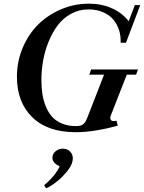

<svg xmlns="http://www.w3.org/2000/svg" viewBox="-20 -696 772 1030"><path d="M386.2 13.2Q234.9 13.2 152.8 -67.4Q70.8 -147.9 70.8 -284.2Q70.8 -366.2 101.6 -439.2Q132.3 -512.2 184.3 -564Q236.3 -615.7 307.4 -646Q378.4 -676.3 457 -676.3Q525.4 -676.3 580.8 -651.4Q636.2 -626.5 670.4 -582L703.6 -668.9H732.4L655.8 -466.8H627Q628.9 -502 618.9 -533.7Q608.9 -565.4 588.1 -590.6Q567.4 -615.7 533 -630.6Q498.5 -645.5 455.1 -645.5Q403.8 -645.5 360.8 -621.8Q317.9 -598.1 289.1 -559.6Q260.3 -521 240.2 -471.2Q220.2 -421.4 211.2 -369.9Q202.1 -318.4 202.1 -268.1Q202.1 -227.5 207.3 -192.9Q212.4 -158.2 225.6 -125.5Q238.8 -92.8 259.3 -69.8Q279.8 -46.9 312.5 -33.2Q345.2 -19.5 387.2 -19.5Q413.6 -19.5 426 -29.3Q438.5 -39.1 447.8 -63L538.1 -295.4H459L468.8 -323.2H720.2L710 -295.4H660.2L576.2 -81.1Q567.9 -62.5 574.7 -52.7Q581.5 -43 605 -48.3L611.8 -22Q484.4 13.2 386.2 13.2ZM227.1 314 216.8 297.4Q275.9 248.5 300.3 196.3Q261.2 178.2 261.2 150.4Q261.2 129.9 277.8 115.7Q294.4 101.6 317.4 101.6Q340.8 101.6 355.7 116.7Q370.6 131.8 370.6 153.3Q370.6 191.9 326.2 238.8Q305.2 262.7 277.3 283.9Q249.5 305.2 227.1 314Z"/></svg>

Font: Elstob SemiBold
Style: Italic
Weight: 600
Italic angle: -20°
Designer: Peter S. Baker
Version: Version 1.015